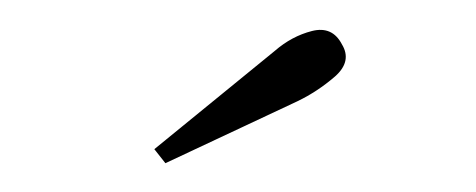

<svg xmlns="http://www.w3.org/2000/svg" viewBox="-20 -749 322 130"><path d="M92 -638.5 84.5 -648 166 -714.5Q177.5 -724.5 191.2 -728Q205 -731.5 211.5 -719Q218.5 -707.5 206.8 -697.2Q195 -687 181.5 -680.5Z"/></svg>

Font: Imbue 50pt Thin
Style: Regular
Weight: 100
Designer: Tyler Finck
Foundry: Etcetera Type Company
Version: Version 1.102; ttfautohint (v1.8.3)